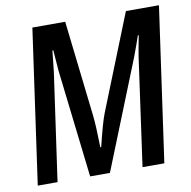

<svg xmlns="http://www.w3.org/2000/svg" viewBox="-78 -763 838 841"><g transform="rotate(-10 341.5 -343.0)"><path d="M120 -686H266L315 -259Q320 -216 322 -118H326Q351 -221 366 -260L536 -686H683L586 0H489L556 -479Q559 -501 573 -572H569Q567 -565 555 -531.5Q543 -498 536 -480L344 0H256L200 -480L193 -572H189L179 -479L111 0H23Z"/></g></svg>

Font: Archivo Narrow Medium
Style: Italic
Weight: 500
Italic angle: -8°
Designer: Hector Gatti
Foundry: Omnibus-Type
Version: Version 2.001